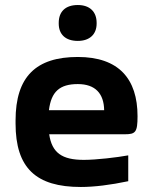

<svg xmlns="http://www.w3.org/2000/svg" viewBox="-20 -736 595 765"><path d="M528 -273C528 -422 453 -509 290 -509C124 -509 42 -431 42 -256V-244C42 -66 124 9 302 9C355 9 420 1 491 -14V-117C448 -109 364 -99 314 -99C227 -99 187 -127 176 -201H477C520 -201 528 -209 528 -273ZM175 -297C184 -371 218 -401 290 -401C360 -401 394 -363 395 -297ZM214 -642C214 -600 240 -573 290 -573C338 -573 365 -600 365 -642V-645C365 -689 338 -716 290 -716C240 -716 214 -689 214 -645Z"/></svg>

Font: LT Wave Alt Bold
Style: Regular
Weight: 700
Designer: Daniel Lyons
Version: Version 2.5 (Glyphs App)